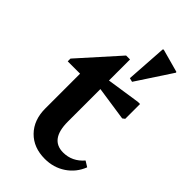

<svg xmlns="http://www.w3.org/2000/svg" viewBox="-239 -847 935 935"><g transform="rotate(45 228.0 -380.0)"><path d="M269 13Q191 13 144 -35Q97 -83 97 -163V-402H12V-421L193 -623H220V-478L393 -504H408V-402L396 -393L220 -419V-195Q220 -72 310 -72Q372 -72 415 -122L444 -104Q423 -50 376 -18.5Q329 13 269 13ZM304 -553 284 -558 298 -770 302 -773 422 -740 424 -736Z"/></g></svg>

Font: Platypi Medium
Style: Regular
Weight: 500
Designer: David Sargent
Foundry: Bolt Cutter Type
Version: Version 1.200; ttfautohint (v1.8.4.7-5d5b)